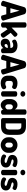

<svg xmlns="http://www.w3.org/2000/svg" viewBox="2396 -3184 798 5631"><g transform="rotate(90 2795.5 -369.0)"><path d="M104 0Q88 0 70.5 -5Q53 -10 38 -18.5Q23 -27 13.5 -38.5Q4 -50 4 -64Q4 -67 6 -75L192 -685Q200 -711 229.5 -724Q259 -737 294 -737Q329 -737 358.5 -724Q388 -711 396 -685L583 -75Q585 -67 585 -64Q585 -50 575.5 -38.5Q566 -27 551 -18.5Q536 -10 518.5 -5Q501 0 485 0Q466 0 452.5 -6.5Q439 -13 434 -29L400 -154H189L155 -29Q150 -13 136.5 -6.5Q123 0 104 0ZM367 -274 294 -542 221 -274Z M943 -283 1080 -91Q1088 -78 1088 -67Q1088 -53 1079.5 -39.5Q1071 -26 1057.5 -15Q1044 -4 1028.5 3Q1013 10 999 10Q975 10 962 -9L841 -188L790 -141V-48Q790 -30 767 -15Q744 0 711 0Q678 0 656.5 -15Q635 -30 635 -48V-701Q635 -722 656.5 -735Q678 -748 711 -748Q744 -748 767 -735Q790 -722 790 -701V-309L956 -470Q968 -482 986 -482Q999 -482 1012 -475Q1025 -468 1036 -457.5Q1047 -447 1054 -433.5Q1061 -420 1061 -408Q1061 -393 1049 -381Z M1313 -482Q1374 -482 1417.5 -465.5Q1461 -449 1488.5 -422Q1516 -395 1528.5 -359.5Q1541 -324 1541 -286V-48Q1541 -28 1519.5 -14Q1498 0 1465 0Q1436 0 1416 -14Q1396 -28 1396 -48V-70Q1369 -38 1332.5 -14Q1296 10 1244 10Q1218 10 1195 2Q1172 -6 1154.5 -22.5Q1137 -39 1126.5 -64Q1116 -89 1116 -123Q1116 -167 1133 -196Q1150 -225 1181 -242.5Q1212 -260 1255 -267Q1298 -274 1350 -274H1386V-284Q1386 -297 1382.5 -310Q1379 -323 1370 -333.5Q1361 -344 1346.5 -351Q1332 -358 1311 -358Q1280 -358 1262 -353Q1244 -348 1232 -341.5Q1220 -335 1212 -330Q1204 -325 1194 -325Q1181 -325 1171.5 -332Q1162 -339 1155.5 -350Q1149 -361 1145.5 -374.5Q1142 -388 1142 -402Q1142 -420 1158.5 -434.5Q1175 -449 1200 -459.5Q1225 -470 1255 -476Q1285 -482 1313 -482ZM1386 -199H1382Q1361 -199 1341 -197.5Q1321 -196 1305.5 -190Q1290 -184 1281 -173.5Q1272 -163 1272 -145Q1272 -123 1283 -113Q1294 -103 1311 -103Q1323 -103 1336 -110Q1349 -117 1360 -129.5Q1371 -142 1378.5 -159Q1386 -176 1386 -195Z M1686 0Q1670 0 1652.5 -5Q1635 -10 1620 -18.5Q1605 -27 1595.5 -38.5Q1586 -50 1586 -64Q1586 -67 1588 -75L1774 -685Q1782 -711 1811.5 -724Q1841 -737 1876 -737Q1911 -737 1940.5 -724Q1970 -711 1978 -685L2165 -75Q2167 -67 2167 -64Q2167 -50 2157.5 -38.5Q2148 -27 2133 -18.5Q2118 -10 2100.5 -5Q2083 0 2067 0Q2048 0 2034.5 -6.5Q2021 -13 2016 -29L1982 -154H1771L1737 -29Q1732 -13 1718.5 -6.5Q1705 0 1686 0ZM1949 -274 1876 -542 1803 -274Z M2426 10Q2366 10 2323.5 -6Q2281 -22 2253 -50.5Q2225 -79 2212 -118Q2199 -157 2199 -202V-270Q2199 -315 2212 -353.5Q2225 -392 2252.5 -420.5Q2280 -449 2322.5 -465.5Q2365 -482 2424 -482Q2461 -482 2492 -475Q2523 -468 2545.5 -457Q2568 -446 2580.5 -430.5Q2593 -415 2593 -399Q2593 -388 2588.5 -375Q2584 -362 2576.5 -350.5Q2569 -339 2557.5 -331Q2546 -323 2533 -323Q2524 -323 2515.5 -326.5Q2507 -330 2496.5 -334.5Q2486 -339 2471.5 -343Q2457 -347 2437 -347Q2392 -347 2373 -327Q2354 -307 2354 -270V-202Q2354 -165 2373 -145Q2392 -125 2438 -125Q2458 -125 2471.5 -129Q2485 -133 2495.5 -138.5Q2506 -144 2514.5 -148Q2523 -152 2533 -152Q2549 -152 2561 -144.5Q2573 -137 2581.5 -126Q2590 -115 2594.5 -102Q2599 -89 2599 -78Q2599 -61 2585.5 -45Q2572 -29 2549 -17Q2526 -5 2494 2.5Q2462 10 2426 10Z M2735 -476Q2767 -476 2790 -463Q2813 -450 2813 -429V-48Q2813 -30 2790 -15Q2767 0 2735 0Q2701 0 2679.5 -15Q2658 -30 2658 -48V-429Q2658 -450 2679.5 -463Q2701 -476 2735 -476ZM2735 -711Q2769 -711 2792.5 -690Q2816 -669 2816 -640Q2816 -611 2792.5 -589.5Q2769 -568 2735 -568Q2700 -568 2676.5 -589.5Q2653 -611 2653 -640Q2653 -669 2676.5 -690Q2700 -711 2735 -711Z M3268 -748Q3301 -748 3322.5 -735Q3344 -722 3344 -701V-48Q3344 -30 3322.5 -15Q3301 0 3268 0Q3239 0 3219 -15Q3199 -30 3199 -48V-70Q3191 -55 3177.5 -40.5Q3164 -26 3145.5 -14.5Q3127 -3 3105 3.5Q3083 10 3059 10Q3024 10 2992.5 -7.5Q2961 -25 2937 -54.5Q2913 -84 2899 -122Q2885 -160 2885 -202V-272Q2885 -315 2899 -353.5Q2913 -392 2937 -420.5Q2961 -449 2993 -465.5Q3025 -482 3062 -482Q3108 -482 3140.5 -458.5Q3173 -435 3189 -406V-701Q3189 -722 3212 -735Q3235 -748 3268 -748ZM3040 -202Q3040 -187 3045.5 -173.5Q3051 -160 3061 -149Q3071 -138 3084 -131.5Q3097 -125 3112 -125Q3128 -125 3142 -132.5Q3156 -140 3166.5 -150.5Q3177 -161 3183 -172Q3189 -183 3189 -189V-272Q3189 -290 3182 -303.5Q3175 -317 3164.5 -327Q3154 -337 3140 -342Q3126 -347 3113 -347Q3082 -347 3061 -324Q3040 -301 3040 -272Z M3689 -731Q3741 -731 3786 -718.5Q3831 -706 3864 -677.5Q3897 -649 3916 -604Q3935 -559 3935 -495V-236Q3935 -171 3916 -126.5Q3897 -82 3864 -53.5Q3831 -25 3786 -12.5Q3741 0 3689 0H3512Q3481 0 3462.5 -14Q3444 -28 3444 -47V-684Q3444 -703 3462.5 -717Q3481 -731 3512 -731ZM3600 -595V-136H3689Q3731 -136 3755 -160.5Q3779 -185 3779 -236V-495Q3779 -546 3755 -570.5Q3731 -595 3689 -595Z M4234 -482Q4280 -482 4321 -465.5Q4362 -449 4393.5 -420.5Q4425 -392 4443.5 -353.5Q4462 -315 4462 -272V-202Q4462 -160 4443.5 -122Q4425 -84 4393.5 -54.5Q4362 -25 4321 -7.5Q4280 10 4234 10Q4188 10 4147 -7.5Q4106 -25 4075 -54Q4044 -83 4025.5 -121.5Q4007 -160 4007 -202V-272Q4007 -314 4025 -352Q4043 -390 4073.5 -419Q4104 -448 4145.5 -465Q4187 -482 4234 -482ZM4307 -272Q4307 -286 4301 -299.5Q4295 -313 4285.5 -323.5Q4276 -334 4262.5 -340.5Q4249 -347 4234 -347Q4219 -347 4206 -340.5Q4193 -334 4183 -323.5Q4173 -313 4167.5 -299.5Q4162 -286 4162 -272V-202Q4162 -172 4183 -148.5Q4204 -125 4234 -125Q4264 -125 4285.5 -148.5Q4307 -172 4307 -202Z M4696 -105Q4716 -105 4728 -108Q4740 -111 4747 -116Q4754 -121 4756 -127Q4758 -133 4758 -138Q4758 -155 4740.5 -164Q4723 -173 4697 -180.5Q4671 -188 4641 -196Q4611 -204 4585 -219.5Q4559 -235 4541.5 -260.5Q4524 -286 4524 -328Q4524 -356 4533.5 -383.5Q4543 -411 4565 -433Q4587 -455 4623 -468.5Q4659 -482 4712 -482Q4745 -482 4775.5 -476.5Q4806 -471 4829.5 -461.5Q4853 -452 4867.5 -439Q4882 -426 4882 -410Q4882 -402 4878.5 -390Q4875 -378 4867.5 -366Q4860 -354 4849.5 -345.5Q4839 -337 4826 -337Q4816 -337 4805 -341.5Q4794 -346 4780.5 -352Q4767 -358 4750.5 -362.5Q4734 -367 4714 -367Q4684 -367 4670.5 -356.5Q4657 -346 4657 -335Q4657 -321 4674.5 -313.5Q4692 -306 4718 -299.5Q4744 -293 4775 -284.5Q4806 -276 4832 -259.5Q4858 -243 4875.5 -215.5Q4893 -188 4893 -144Q4893 -73 4843.5 -31.5Q4794 10 4700 10Q4661 10 4626 2.5Q4591 -5 4565.5 -17.5Q4540 -30 4525 -47Q4510 -64 4510 -82Q4510 -91 4513.5 -102.5Q4517 -114 4524 -124.5Q4531 -135 4540 -142.5Q4549 -150 4561 -150Q4573 -150 4584.5 -143Q4596 -136 4610.5 -127.5Q4625 -119 4645.5 -112Q4666 -105 4696 -105Z M5040 -476Q5072 -476 5095 -463Q5118 -450 5118 -429V-48Q5118 -30 5095 -15Q5072 0 5040 0Q5006 0 4984.5 -15Q4963 -30 4963 -48V-429Q4963 -450 4984.5 -463Q5006 -476 5040 -476ZM5040 -711Q5074 -711 5097.5 -690Q5121 -669 5121 -640Q5121 -611 5097.5 -589.5Q5074 -568 5040 -568Q5005 -568 4981.5 -589.5Q4958 -611 4958 -640Q4958 -669 4981.5 -690Q5005 -711 5040 -711Z M5369 -105Q5389 -105 5401 -108Q5413 -111 5420 -116Q5427 -121 5429 -127Q5431 -133 5431 -138Q5431 -155 5413.5 -164Q5396 -173 5370 -180.5Q5344 -188 5314 -196Q5284 -204 5258 -219.5Q5232 -235 5214.5 -260.5Q5197 -286 5197 -328Q5197 -356 5206.5 -383.5Q5216 -411 5238 -433Q5260 -455 5296 -468.5Q5332 -482 5385 -482Q5418 -482 5448.5 -476.5Q5479 -471 5502.5 -461.5Q5526 -452 5540.5 -439Q5555 -426 5555 -410Q5555 -402 5551.5 -390Q5548 -378 5540.5 -366Q5533 -354 5522.5 -345.5Q5512 -337 5499 -337Q5489 -337 5478 -341.5Q5467 -346 5453.5 -352Q5440 -358 5423.5 -362.5Q5407 -367 5387 -367Q5357 -367 5343.5 -356.5Q5330 -346 5330 -335Q5330 -321 5347.5 -313.5Q5365 -306 5391 -299.5Q5417 -293 5448 -284.5Q5479 -276 5505 -259.5Q5531 -243 5548.5 -215.5Q5566 -188 5566 -144Q5566 -73 5516.5 -31.5Q5467 10 5373 10Q5334 10 5299 2.5Q5264 -5 5238.5 -17.5Q5213 -30 5198 -47Q5183 -64 5183 -82Q5183 -91 5186.5 -102.5Q5190 -114 5197 -124.5Q5204 -135 5213 -142.5Q5222 -150 5234 -150Q5246 -150 5257.5 -143Q5269 -136 5283.5 -127.5Q5298 -119 5318.5 -112Q5339 -105 5369 -105Z"/></g></svg>

Font: AkaAcidDosis
Style: ExtraBold
Weight: 800
Designer: Edgar Tolentino, Pablo Impallari, Igino Marini, Aka-Acid
Foundry: Edgar Tolentino, Pablo Impallari, Igino Marini, Aka-Acid
Version: Version 1.007